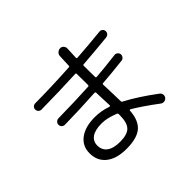

<svg xmlns="http://www.w3.org/2000/svg" viewBox="-176 -1053 1353 1353"><g transform="rotate(-45 500.0 -376.5)"><path d="M392.6 -27.3Q464.8 -27.3 494.1 -57.6Q523.4 -87.9 523.4 -163.1V-171.9Q523.4 -180.7 515.6 -183.6Q446.3 -211.9 392.6 -211.9Q326.2 -211.9 293 -188.5Q259.8 -165 259.8 -123Q259.8 -77.1 293.5 -52.2Q327.1 -27.3 392.6 -27.3ZM162.1 -580.1Q148.4 -580.1 139.2 -588.9Q129.9 -597.7 129.9 -612.3Q129.9 -625 139.2 -633.8Q148.4 -642.6 162.1 -642.6Q323.2 -643.6 506.8 -654.3Q515.6 -654.3 515.6 -662.1Q517.6 -726.6 519.5 -755.9Q520.5 -771.5 532.7 -782.2Q544.9 -793 560.5 -793Q575.2 -793 585.4 -781.2Q595.7 -769.5 594.7 -754.9Q592.8 -725.6 590.8 -668Q590.8 -659.2 597.7 -659.2Q724.6 -668 837.9 -679.7Q850.6 -681.6 860.8 -673.3Q871.1 -665 872.1 -651.9Q873 -638.7 864.7 -628.9Q856.4 -619.1 841.8 -617.2Q725.6 -605.5 597.7 -595.7Q589.8 -595.7 589.8 -587.9Q589.8 -512.7 590.8 -475.6Q590.8 -467.8 598.6 -467.8Q679.7 -473.6 796.9 -488.3Q809.6 -490.2 820.3 -481.4Q831.1 -472.7 832 -460Q833 -447.3 824.7 -436.5Q816.4 -425.8 802.7 -424.8Q685.5 -411.1 600.6 -405.3Q592.8 -405.3 592.8 -396.5Q592.8 -390.6 593.3 -377.9Q593.8 -365.2 593.8 -359.4Q594.7 -336.9 596.2 -293Q597.7 -249 597.7 -227.5Q597.7 -218.8 605.5 -215.8Q706.1 -163.1 830.1 -70.3Q840.8 -62.5 842.8 -47.9Q844.7 -33.2 835.9 -22Q827.1 -10.7 812.5 -8.8Q797.9 -6.8 787.1 -14.6Q681.6 -93.8 605.5 -138.7Q603.5 -140.6 600.1 -138.7Q596.7 -136.7 596.7 -133.8Q590.8 -42 542.5 -1Q494.1 40 389.6 40Q292 40 237.3 -2.9Q182.6 -45.9 182.6 -123Q182.6 -194.3 237.8 -235.8Q293 -277.3 389.6 -277.3Q450.2 -277.3 512.7 -255.9Q521.5 -253.9 522.5 -260.7Q521.5 -293 518.6 -359.4Q518.6 -364.3 518.1 -375Q517.6 -385.7 517.6 -390.6Q517.6 -398.4 508.8 -399.4Q346.7 -389.6 202.1 -387.7Q188.5 -387.7 179.2 -397Q169.9 -406.2 169.9 -419.9Q169.9 -432.6 179.7 -442.4Q189.5 -452.1 202.1 -452.1Q366.2 -454.1 507.8 -461.9Q515.6 -461.9 515.6 -471.7Q514.6 -508.8 514.6 -583Q514.6 -589.8 505.9 -589.8Q344.7 -582 162.1 -580.1Z"/></g></svg>

Font: Rounded Mgen+ 2m regular
Style: Regular
Weight: 400
Designer: [Source Han Sans]
Ryoko NISHIZUKA  (kana & ideographs); Paul D. Hunt (Latin, Greek & Cyrillic); Wenlong ZHANG  (bopomofo
Version: Version 1.059.20150602